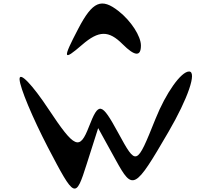

<svg xmlns="http://www.w3.org/2000/svg" viewBox="-20 -1084 1208 1109"><path d="M93 -626C95 -577 169 -402 256 -234C413 66 416 67 481 -137L547 -344L649 -159C747 19 758 13 953 -322C1066 -516 1119 -671 1072 -671C1026 -671 938 -547 878 -397C768 -123 768 -124 662 -318C566 -494 550 -497 494 -353C440 -213 412 -225 260 -454C167 -595 91 -674 93 -626ZM432 -918C340 -742 343 -729 454 -825C551 -909 608 -909 688 -829C759 -758 794 -756 794 -821C794 -875 737 -963 666 -1019C566 -1098 515 -1077 432 -918Z"/></svg>

Font: Venom Sans
Style: Regular
Weight: 400
Version: Version 1.001